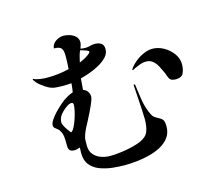

<svg xmlns="http://www.w3.org/2000/svg" viewBox="-108 -904 1216 1057"><g transform="rotate(-15 500.0 -375.0)"><path d="M293 -380Q293 -385 291 -389.5Q289 -394 282 -394Q271 -394 256 -384Q241 -374 228 -361Q215 -348 210 -338Q206 -331 203.5 -322Q201 -313 201 -305Q201 -297 208 -283.5Q215 -270 224.5 -257Q234 -244 239 -238Q249 -242 258.5 -260.5Q268 -279 276 -302.5Q284 -326 288.5 -347.5Q293 -369 293 -380ZM451 -641Q451 -646 441 -650Q431 -654 419.5 -657.5Q408 -661 404 -662Q397 -647 393 -630.5Q389 -614 385 -597Q391 -599 407 -607Q423 -615 437 -625Q451 -635 451 -641ZM755 -134Q755 -97 735.5 -71Q716 -45 684.5 -28.5Q653 -12 616 -3Q579 6 543 9.5Q507 13 479 13Q446 13 409 9Q372 5 338.5 -7.5Q305 -20 284 -45.5Q263 -71 263 -114Q263 -122 263.5 -130Q264 -138 264 -145Q258 -144 249.5 -141Q241 -138 235 -138Q214 -138 206.5 -146Q199 -154 198.5 -167.5Q198 -181 198 -197Q198 -230 191 -247Q184 -264 174.5 -272Q165 -280 158 -285.5Q151 -291 151 -302Q151 -314 162.5 -331.5Q174 -349 191 -367Q208 -385 224.5 -399.5Q241 -414 251 -421Q277 -439 305 -449Q307 -461 308.5 -473.5Q310 -486 311 -499Q298 -498 285.5 -497.5Q273 -497 259 -497Q239 -497 219 -499Q199 -501 181 -511Q162 -521 141 -538Q120 -555 110 -574L113 -577Q128 -569 151 -566Q174 -563 191 -563Q255 -563 316 -578Q319 -616 319 -653Q319 -684 309 -696.5Q299 -709 267 -709Q269 -733 290.5 -748Q312 -763 335 -763Q352 -763 371 -757Q390 -751 403.5 -738Q417 -725 417 -705Q417 -696 414 -687Q411 -678 408 -670Q422 -667 436 -667Q450 -667 463.5 -671Q477 -675 490 -675Q512 -675 526.5 -665.5Q541 -656 541 -632Q541 -607 522 -587Q503 -567 474.5 -551.5Q446 -536 417 -526Q388 -516 368 -511Q367 -495 365.5 -479Q364 -463 363 -447Q379 -442 388 -429Q397 -416 397 -399Q397 -390 388 -368Q379 -346 366.5 -320.5Q354 -295 342.5 -273Q331 -251 325 -240Q318 -226 311 -207.5Q304 -189 304 -172V-143Q304 -114 320.5 -94.5Q337 -75 362 -66Q387 -57 413 -57Q452 -57 502.5 -65.5Q553 -74 590 -89Q629 -106 639.5 -134.5Q650 -163 650 -202Q650 -224 648 -258Q646 -292 643.5 -330.5Q641 -369 639 -402L647 -403Q653 -363 658.5 -321.5Q664 -280 679 -242Q688 -219 695.5 -209.5Q703 -200 725 -189Q745 -179 750 -167.5Q755 -156 755 -134ZM926 -443Q926 -415 916 -393Q906 -371 872 -371Q861 -371 851.5 -374Q842 -377 836 -387Q831 -396 827.5 -407Q824 -418 819 -428Q811 -446 801 -464.5Q791 -483 775.5 -495.5Q760 -508 737 -508Q719 -508 696 -499Q673 -490 657 -481L653 -484Q666 -505 688.5 -524Q711 -543 738 -555Q765 -567 790 -567Q822 -567 853 -550Q884 -533 905 -504.5Q926 -476 926 -443Z"/></g></svg>

Font: Kaisei Tokumin Medium
Style: Regular
Weight: 500
Designer: Font-Kai, 金井和夫
Foundry: KAZUO KANAI
Version: Version 5.003